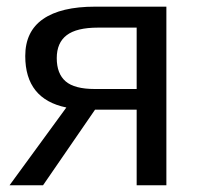

<svg xmlns="http://www.w3.org/2000/svg" viewBox="-20 -548 582 568"><path d="M261.2 -223.6 107.4 0H8.3L176.3 -230Q54.7 -254.9 54.7 -382.3Q54.7 -455.1 107.4 -491.7Q160.2 -528.3 261.2 -528.3H472.2V0H384.3V-223.6ZM384.3 -466.3H270Q206.5 -466.3 177.2 -443.8Q147.9 -421.4 147.9 -376Q147.9 -330.1 174.1 -307.4Q200.2 -284.7 260.7 -284.7H384.3Z"/></svg>

Font: Liberation Sans
Style: Regular
Weight: 400
Designer: Steve Matteson
Foundry: Ascender Corporation
Version: Version 2.00.1